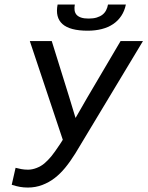

<svg xmlns="http://www.w3.org/2000/svg" viewBox="-26 -820 653 850"><path d="M43 -77.1Q53.7 -74.2 67.9 -71.5Q82 -68.8 98.1 -68.8Q116.2 -68.8 136 -76.4Q155.8 -84 170.9 -96.9Q186 -109.9 200.7 -127.4Q215.3 -145 240.2 -182.6L252 -201.2L106 -638.2H203.1L279.8 -392.1L308.1 -298.8H309.1L359.9 -387.2L507.8 -638.2H606.9L307.1 -140.1Q284.2 -103.5 262.2 -76.9Q240.2 -50.3 215.8 -31.5Q191.4 -12.7 161.4 -1.2Q131.3 10.3 97.2 10.3Q78.6 10.3 62 7.3Q45.4 4.4 25.9 -2ZM531.2 -799.8Q525.4 -771.5 511 -749.8Q496.6 -728 474.9 -713.4Q453.1 -698.7 424.6 -691.4Q396 -684.1 362.3 -684.1Q283.7 -684.1 250.7 -713.4Q217.8 -742.7 229 -799.8H305.2Q302.7 -786.1 304.2 -774.7Q305.7 -763.2 312.5 -755.1Q319.3 -747.1 332.5 -742.4Q345.7 -737.8 366.2 -737.8Q387.2 -737.8 402.3 -742.4Q417.5 -747.1 427.7 -755.1Q438 -763.2 443.8 -774.7Q449.7 -786.1 452.1 -799.8ZM-5.9 -638.2Z"/></svg>

Font: Code New Roman
Style: Italic
Weight: 400
Italic angle: -11°
Monospace: yes
Designer: Sam Radian
Foundry: Code New Roman
Version: Version 1.508 October 19, 2014